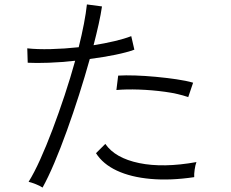

<svg xmlns="http://www.w3.org/2000/svg" viewBox="-20 -821 1040 866"><path d="M172 25Q160 17 141 9.5Q122 2 109 -1Q134 -41 161.5 -102Q189 -163 217 -237Q245 -311 271.5 -391Q298 -471 319 -547Q257 -540 200 -538Q143 -536 105 -538L103 -603Q147 -598 209 -599.5Q271 -601 335 -608Q349 -664 358.5 -713.5Q368 -763 372 -801L440 -792Q435 -757 425 -712Q415 -667 402 -617Q452 -625 496.5 -635.5Q541 -646 572 -658L586 -597Q554 -585 500.5 -574Q447 -563 385 -555Q363 -476 336.5 -393Q310 -310 281.5 -231Q253 -152 225 -86Q197 -20 172 25ZM856 -22Q749 -6 659.5 -14Q570 -22 507 -51.5Q444 -81 413 -130L455 -172Q499 -108 607.5 -85.5Q716 -63 866 -90Q861 -77 858 -56Q855 -35 856 -22ZM829 -383Q783 -399 724 -407Q665 -415 607 -417Q549 -419 505 -415L513 -480Q546 -482 590.5 -480.5Q635 -479 683 -474.5Q731 -470 775.5 -463.5Q820 -457 851 -448Z"/></svg>

Font: Zen Kaku Gothic New
Style: Regular
Weight: 400
Designer: Yoshimichi Ohira
Foundry: Positype
Version: Version 1.001